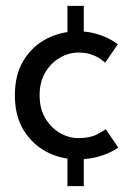

<svg xmlns="http://www.w3.org/2000/svg" viewBox="-20 -529 455 652"><path d="M209 -509H264.5V-395H209ZM209 -10.5H264.5V103H209ZM246 -60Q285 -60 309 -72.5Q333 -85 339 -90.5L381.5 -28Q376.5 -23.5 357.8 -13.8Q339 -4 309.8 4Q280.5 12 243.5 12Q187 12 138.5 -13.2Q90 -38.5 60.2 -87Q30.5 -135.5 30.5 -205.5Q30.5 -276 60.2 -324.2Q90 -372.5 138.5 -397.5Q187 -422.5 243.5 -422.5Q280 -422.5 308.5 -413.8Q337 -405 355.5 -394.5Q374 -384 380 -378.5L337 -316Q333 -320 321.8 -328.2Q310.5 -336.5 291.5 -343.5Q272.5 -350.5 246 -350.5Q214 -350.5 183.8 -333.2Q153.5 -316 134 -283.5Q114.5 -251 114.5 -205.5Q114.5 -160 134 -127.2Q153.5 -94.5 183.8 -77.2Q214 -60 246 -60Z"/></svg>

Font: League Spartan Thin
Style: Regular
Weight: 400
Version: Version 2.002